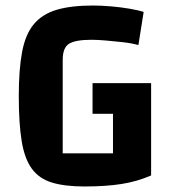

<svg xmlns="http://www.w3.org/2000/svg" viewBox="-20 -660 612 695"><path d="M286 15Q215 15 168.5 1Q122 -13 95.5 -49Q69 -85 58.5 -149Q48 -213 48 -312Q48 -408 60 -472Q72 -536 102.5 -572.5Q133 -609 185 -624.5Q237 -640 317 -640Q346 -640 381.5 -637Q417 -634 449 -628.5Q481 -623 500 -617L481 -497Q455 -504 423 -507.5Q391 -511 361.5 -513.5Q332 -516 311 -516Q254 -516 230.5 -502Q207 -488 207 -443V-105H513L527 -25Q477 -3 420 6Q363 15 286 15ZM389 -30V-248H315V-359H527V-25Z"/></svg>

Font: Changa SemiBold
Style: Regular
Weight: 600
Designer: Eduardo Rodriguez Tunni
Foundry: Eduardo Rodriguez Tunni
Version: Version 3.002; ttfautohint (v1.8.2)